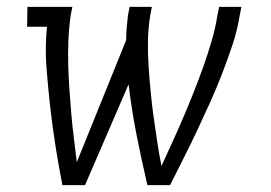

<svg xmlns="http://www.w3.org/2000/svg" viewBox="-20 -540 790 560"><path d="M162 0Q151 -56 142 -113Q133 -170 126.5 -227.5Q120 -285 115.5 -343.5Q111 -402 117 -462H59L60 -520H191L186 -494Q181 -458 179.5 -421.5Q178 -385 179 -349.5Q180 -314 182.5 -278.5Q185 -243 188 -207.5Q191 -172 195.5 -137Q200 -102 204 -67L348 -423Q348 -441 349.5 -458.5Q351 -476 353 -494L358 -520H423L418 -494Q412 -456 411.5 -419Q411 -382 413.5 -345Q416 -308 419.5 -271.5Q423 -235 428 -199Q433 -163 438.5 -127Q444 -91 451 -56Q467 -91 483.5 -127Q500 -163 515.5 -199.5Q531 -236 545.5 -272.5Q560 -309 573 -345.5Q586 -382 597 -419.5Q608 -457 614 -494L619 -520H684L679 -494Q672 -451 658 -409Q644 -367 628 -325.5Q612 -284 593.5 -243Q575 -202 556 -161.5Q537 -121 516.5 -80.5Q496 -40 476 0H410Q393 -72 378.5 -145.5Q364 -219 355 -294L228 0Z"/></svg>

Font: Iosevka Etoile Light
Style: Italic
Weight: 300
Italic angle: -9°
Designer: Belleve Invis
Foundry: Belleve Invis
Version: Version 22.1.2; ttfautohint (v1.8.4)